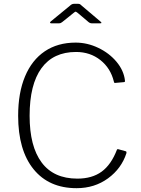

<svg xmlns="http://www.w3.org/2000/svg" viewBox="-20 -975 738 1005"><path d="M494.5 -724.5C456.2 -742.8 416.7 -752 376 -752C313.3 -752 259.5 -736.8 214.5 -706.5C169.5 -676.2 135 -632.3 111 -575C87 -517.7 75 -449 75 -369C75 -249 101.8 -155.8 155.5 -89.5C209.2 -23.2 284.3 10 381 10C443.7 10 498.5 -7.2 545.5 -41.5C592.5 -75.8 624.7 -120 642 -174C642.7 -178.7 641.7 -181.7 639 -183L599 -194C595 -194.7 592.7 -193.7 592 -191C572 -139 545.3 -100.8 512 -76.5C478.7 -52.2 436.3 -40 385 -40C302.3 -40 240 -68.2 198 -124.5C156 -180.8 135 -262.3 135 -369C135 -478.3 155.7 -561.3 197 -618C238.3 -674.7 298.7 -703 378 -703C427.3 -703 469.8 -688.8 505.5 -660.5C541.2 -632.2 564.7 -594.7 576 -548C576.7 -543.3 578.3 -541 581 -541H583L628 -545C630 -545 631.5 -545.3 632.5 -546C633.5 -546.7 634 -548 634 -550V-554C630 -588.7 615.3 -621.2 590 -651.5C564.7 -681.8 532.8 -706.2 494.5 -724.5ZM386 -908 444 -859C448.7 -855 453.7 -853 459 -853H504C508.7 -853 511 -853.8 511 -855.5C511 -857.2 509 -859.7 505 -863L407 -946C406.3 -946.7 404.5 -948.3 401.5 -951C398.5 -953.7 394.7 -955 390 -955H367C359.7 -955 352.7 -951.7 346 -945L246 -863C242.7 -860.3 241.3 -858 242 -856C242.7 -854 244.7 -853 248 -853H289C292.3 -853 295.2 -853.5 297.5 -854.5C299.8 -855.5 302.3 -857 305 -859L366 -908C370.7 -912 374 -914 376 -914C377.3 -914 380.7 -912 386 -908Z"/></svg>

Font: Libre Franklin ExtraLight
Style: Regular
Weight: 275
Designer: Pablo Impallari, Rodrigo Fuenzalida
Foundry: Impallari Type
Version: Version 1.002; ttfautohint (v1.5)